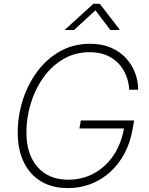

<svg xmlns="http://www.w3.org/2000/svg" viewBox="-20 -964 773 994"><path d="M331.5 9.8Q250 9.8 191.9 -25.4Q133.8 -60.5 102.8 -125.2Q71.8 -189.9 71.8 -277.3Q71.8 -362.3 97.4 -444.1Q123 -525.9 171.9 -592.3Q220.7 -658.7 290 -698Q359.4 -737.3 446.8 -737.3Q508.8 -737.3 555.4 -716.8Q602.1 -696.3 633.1 -662.1Q664.1 -627.9 679.7 -585.4Q695.3 -543 695.3 -499.5H648.9Q647.5 -536.1 634 -570.8Q620.6 -605.5 595.5 -633.3Q570.3 -661.1 532.7 -677.5Q495.1 -693.8 445.3 -693.8Q368.7 -693.8 307.6 -658Q246.6 -622.1 204.1 -562Q161.6 -502 139.2 -428.2Q116.7 -354.5 116.7 -278.8Q116.7 -165.5 174.1 -99.6Q231.4 -33.7 333 -33.7Q407.2 -33.7 467.8 -67.1Q528.3 -100.6 568.8 -161.6Q609.4 -222.7 623 -305.2L637.7 -298.8H391.1L398.4 -340.3H674.3L667 -298.3Q655.3 -228 625.5 -171.4Q595.7 -114.7 551.3 -74.2Q506.8 -33.7 451.2 -12Q395.5 9.8 331.5 9.8ZM363.3 -808.6H316.4L317.4 -811.5L463.4 -944.3H496.6L599.1 -811.5L598.6 -808.6H551.3L474.1 -910.6Z"/></svg>

Font: Inter 17pt ExtraLight
Style: Italic
Weight: 250
Italic angle: -9.3988°
Version: Version 4.001;git-66647c0bb